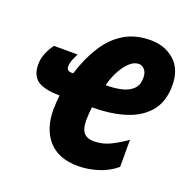

<svg xmlns="http://www.w3.org/2000/svg" viewBox="-130 -849 970 984"><g transform="rotate(20 355.5 -357.0)"><path d="M397 9.8Q289.6 9.8 234.9 -52.5Q180.2 -114.7 180.2 -219.2Q180.2 -238.8 181.6 -258.3Q183.1 -277.8 185.1 -297.9Q99.6 -298.8 63.7 -325Q27.8 -351.1 27.8 -413.1Q27.8 -440.4 40 -471.4Q52.2 -502.4 71.8 -526.9H200.2Q191.9 -510.3 183.8 -491.2Q175.8 -472.2 175.8 -452.1Q175.8 -442.4 181.9 -435.3Q188 -428.2 206.1 -428.2H211.9Q239.7 -517.6 282 -584.2Q324.2 -650.9 384.8 -687.5Q445.3 -724.1 527.8 -724.1Q606.4 -724.1 658.7 -677.5Q710.9 -630.9 710.9 -543Q710.9 -456.1 666.7 -402.1Q622.6 -348.1 545.4 -323.2Q468.3 -298.3 369.1 -297.9H361.8Q359.9 -279.3 358.4 -261.5Q356.9 -243.7 356.9 -227.1Q356.9 -178.2 375.2 -157.7Q393.6 -137.2 429.2 -137.2Q476.6 -137.2 518.6 -157.7Q560.5 -178.2 602.1 -208V-60.1Q557.1 -22.5 501.7 -6.3Q446.3 9.8 397 9.8ZM389.2 -428.2H397Q440.4 -428.7 477.1 -437.5Q513.7 -446.3 535.9 -468.3Q558.1 -490.2 558.1 -529.8Q558.1 -558.6 543.9 -573.7Q529.8 -588.9 514.2 -588.9Q484.4 -588.9 458.7 -562.7Q433.1 -536.6 415 -499.5Q397 -462.4 389.2 -428.2Z"/></g></svg>

Font: Open Sans Condensed ExtraBold
Style: Italic
Weight: 800
Width: 3
Italic angle: -12°
Designer: Monotype Design Team
Foundry: Monotype Imaging Inc.
Version: Version 3.003; ttfautohint (v1.8.4)